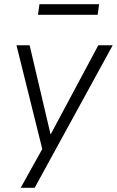

<svg xmlns="http://www.w3.org/2000/svg" viewBox="-20 -716 560 920"><path d="M79 184 191 -17 187 16 59 -499H122L227 -52H212L451 -499H520L146 184ZM162 -645 169 -696H455L448 -645Z"/></svg>

Font: Nunitoga
Style: Light Italic
Weight: 300
Italic angle: -9°
Designer: Vernon Adams
Foundry: Vernon Adams
Version: Version 1.0